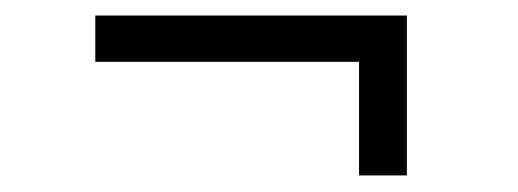

<svg xmlns="http://www.w3.org/2000/svg" viewBox="-20 -374 650 241"><path d="M430.7 -153.8V-296.4H99.6V-354.5H490.7V-153.8Z"/></svg>

Font: Inter Display Light
Style: Regular
Weight: 300
Designer: Rasmus Andersson
Foundry: rsms
Version: Version 4.000;git-a52131595